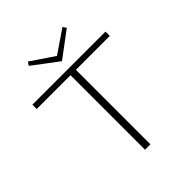

<svg xmlns="http://www.w3.org/2000/svg" viewBox="-234 -995 1133 1133"><g transform="rotate(-45 333.0 -428.5)"><path d="M336 -716 178 -835 192 -857 337 -759 481 -857 495 -835ZM641 -622H358V0H313V-622H31V-658H641Z"/></g></svg>

Font: Ysabeau SC Light
Style: Regular
Weight: 300
Designer: Christian Thalmann (Catharsis Fonts)
Version: Version 0.003